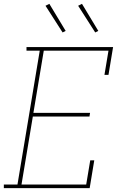

<svg xmlns="http://www.w3.org/2000/svg" viewBox="-30 -980 650 1000"><path d="M-10 0V-19H61L177 -716H108V-735H559L535 -590H514L535 -716H198L144 -392H439L436 -373H141L82 -19H419L440 -145H461L437 0ZM466 -811 377 -950 397 -960 482 -819ZM296 -811 207 -950 227 -960 312 -819Z"/></svg>

Font: Iosevka Curly Slab ThEx
Style: Italic
Weight: 100
Width: 7
Italic angle: -9°
Monospace: yes
Designer: Belleve Invis
Foundry: Belleve Invis
Version: Version 11.1.0; ttfautohint (v1.8.3)